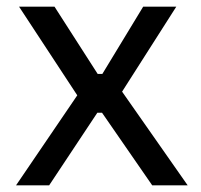

<svg xmlns="http://www.w3.org/2000/svg" viewBox="-20 -554 600 574"><path d="M211 -269 37 -534H143L272 -333H286L408 -534H507L345 -280L541 0H435L285 -217H271L127 0H28Z"/></svg>

Font: Sora-SIA
Style: Regular
Weight: 400
Designer: Jonathan Barnbrook, Julián Moncada
Foundry: Barnbrook Fonts
Version: Version 2.000